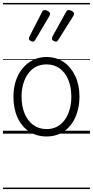

<svg xmlns="http://www.w3.org/2000/svg" viewBox="-20 -905 629 1300"><path d="M295 19Q227 19 176.5 -15Q126 -49 98.5 -109.5Q71 -170 71 -250Q71 -310 87.5 -359Q104 -408 134.5 -444Q165 -480 205.5 -499.5Q246 -519 295 -519Q361 -519 411 -485Q461 -451 489.5 -390.5Q518 -330 518 -251Q518 -203 507.5 -161.5Q497 -120 478 -87Q459 -54 432 -30Q405 -6 370.5 6.5Q336 19 295 19ZM295 -31Q334 -31 364.5 -46.5Q395 -62 417 -91.5Q439 -121 451 -161.5Q463 -202 463 -250Q463 -315 442.5 -364.5Q422 -414 384.5 -441.5Q347 -469 295 -469Q256 -469 225 -453.5Q194 -438 172 -408.5Q150 -379 138 -339Q126 -299 126 -250Q126 -186 146.5 -136.5Q167 -87 205 -59Q243 -31 295 -31ZM204 -623Q195 -623 185.5 -629Q176 -635 176 -643Q176 -646 176.5 -648.5Q177 -651 179 -657L265 -824Q268 -830 272 -833.5Q276 -837 283 -837Q289 -837 297.5 -833.5Q306 -830 312.5 -824.5Q319 -819 319 -812Q319 -808 318 -804.5Q317 -801 314 -796L218 -634Q215 -629 211.5 -626Q208 -623 204 -623ZM360 -623Q351 -623 341.5 -629Q332 -635 332 -643Q332 -646 332.5 -648.5Q333 -651 335 -657L427 -824Q431 -830 434.5 -833.5Q438 -837 445 -837Q452 -837 460.5 -833.5Q469 -830 475 -824.5Q481 -819 481 -812Q481 -808 480 -804.5Q479 -801 476 -796L374 -634Q370 -629 367 -626Q364 -623 360 -623ZM0 365H589V375H0ZM0 -20H589V0H0ZM0 -505H589V-500H0ZM0 -885H589V-875H0Z"/></svg>

Font: Playwrite IT Moderna Guides
Style: Regular
Weight: 400
Designer: Veronika Burian, José Scaglione
Foundry: TypeTogether
Version: Version 1.003